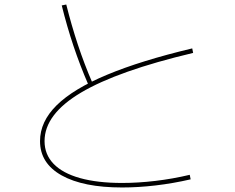

<svg xmlns="http://www.w3.org/2000/svg" viewBox="-20 -796 1040 849"><path d="M819 -23 823 -3Q745 15 668 24Q591 33 520 33Q348 33 252.5 -20.5Q157 -74 157 -172Q157 -258 230.5 -330.5Q304 -403 453.5 -465.5Q603 -528 830 -582L834 -562Q501 -483 339 -387Q177 -291 177 -172Q177 -113 217 -71.5Q257 -30 334 -8.5Q411 13 520 13Q590 13 666.5 4Q743 -5 819 -23ZM388 -431 370 -423Q334 -506 305 -592.5Q276 -679 253 -772L273 -776Q296 -684 324.5 -598Q353 -512 388 -431Z"/></svg>

Font: Murecho Thin Thin
Style: Regular
Weight: 250
Version: Version 1.010